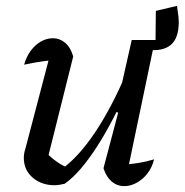

<svg xmlns="http://www.w3.org/2000/svg" viewBox="-20 -626 628 653"><path d="M428 -490H509L510 -589L582 -606Q586 -579 587 -569Q588 -559 588 -551Q588 -496 560.5 -473Q533 -450 477 -457ZM229 -434 142 -86 136 -108Q173 -70 212 -55L191 -52Q247 -92 302.5 -174.5Q358 -257 409 -376L420 -341Q394 -279 366 -225Q338 -171 310 -127.5Q282 -84 254.5 -52Q227 -20 200 -1Q191 1 182.5 2.5Q174 4 166 4Q121 4 91 -22Q61 -48 61 -89Q61 -104 66 -119L156 -462L195 -425Q158 -422 126 -417.5Q94 -413 62 -406Q70 -434 85 -454Q100 -474 119.5 -485Q139 -496 160 -496Q183 -496 201.5 -480.5Q220 -465 229 -434ZM332 -54 382 -243 373 -246 428 -490H507L410 -26L393 -66Q422 -67 449.5 -71.5Q477 -76 504 -84Q497 -56 481.5 -36Q466 -16 445 -4.5Q424 7 403 7Q378 7 359.5 -9Q341 -25 332 -54Z"/></svg>

Font: Piazzolla Thin Medium
Style: Italic
Weight: 500
Italic angle: -11.3°
Version: Version 2.005